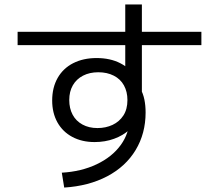

<svg xmlns="http://www.w3.org/2000/svg" viewBox="-20 -803 978 857"><path d="M557.6 -273.4V-294.9L593.8 -281.2Q585 -249 557.1 -223.6Q529.3 -198.2 489.3 -183.6Q449.2 -168.9 402.3 -168.9Q345.7 -168.9 302.7 -191.9Q259.8 -214.8 236.3 -256.8Q212.9 -298.8 212.9 -354.5Q212.9 -412.1 237.3 -455.1Q261.7 -498 306.6 -521Q351.6 -543.9 411.1 -543.9Q471.7 -543.9 516.6 -521Q561.5 -498 590.8 -454.1L539.1 -435.5V-783.2H613.3V-368.2L606.4 -408.2Q619.1 -384.8 624.5 -358.4Q629.9 -332 629.9 -300.8Q629.9 -207 585.4 -133.3Q541 -59.6 458.5 -16.1Q376 27.3 266.6 34.2L255.9 -32.2Q342.8 -37.1 411.6 -69.8Q480.5 -102.5 519 -155.8Q557.6 -209 557.6 -273.4ZM548.8 -356.4Q548.8 -393.6 533.2 -421.9Q517.6 -450.2 487.8 -465.3Q458 -480.5 418.9 -480.5Q379.9 -480.5 350.6 -465.3Q321.3 -450.2 305.2 -422.4Q289.1 -394.5 289.1 -356.4Q289.1 -319.3 304.2 -291Q319.3 -262.7 348.1 -247.1Q377 -231.4 415 -231.4Q452.1 -231.4 482.4 -245.6Q512.7 -259.8 530.8 -287.6Q548.8 -315.4 548.8 -356.4ZM58.6 -661.1H878.9V-601.6H58.6Z"/></svg>

Font: WEMIX Pretendard Variable
Style: Regular
Weight: 400
Designer: Base glyphs from Inter by Rasmus Andersson; Hangeul glyphs from Noto Sans CJK(Source Han Sans) by Jang Soo-young and Kan
Foundry: Kil Hyung-jin
Version: Version 1.000;Glyphs 3.2 (3208)